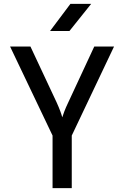

<svg xmlns="http://www.w3.org/2000/svg" viewBox="-20 -970 640 990"><path d="M238 -810H338L450 -950H343ZM251 0H350V-271L568 -730H466L332 -442C315 -407 305 -378 301 -365C298 -378 288 -407 272 -442L137 -730H32L251 -271Z"/></svg>

Font: JetBrains Mono Medium
Style: Regular
Weight: 436
Monospace: yes
Designer: Philipp Nurullin, Konstantin Bulenkov
Foundry: JetBrains
Version: Version 2.305